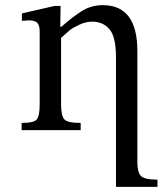

<svg xmlns="http://www.w3.org/2000/svg" viewBox="-20 -505 631 745"><path d="M430 -282Q430 -363 404.5 -392Q379 -421 338 -421Q313 -421 287.5 -409Q262 -397 251 -388Q240 -379 217 -358V-101Q217 -56 229.5 -42Q242 -28 293 -28V0H64V-28Q112 -28 123 -42Q134 -56 134 -101V-382Q134 -408 124 -417Q114 -426 92 -426Q65 -424 65 -424V-453L192 -482H215L214 -401H218Q267 -444 301.5 -464.5Q336 -485 379 -485Q513 -485 513 -307V124Q513 164 527 178Q541 192 591 192V220H430Z"/></svg>

Font: myMathFont
Style: Regular
Weight: 400
Designer: Ross Mills, John Hudson & Paul Hanslow, Tiro Typeworks Ltd; with prior portions MicroPress Inc., and Coen Hoffman. Math 
Foundry: Tiro Typeworks Ltd
Version: Version 2.13 b171